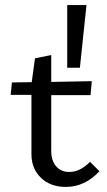

<svg xmlns="http://www.w3.org/2000/svg" viewBox="-20 -730 422 757"><path d="M372 -55Q315 7 239 7Q179 7 141.5 -29Q104 -65 104 -122V-356H22L27 -405L105 -406L118 -500L182 -513V-407L342 -410L337 -355H182V-136Q182 -96 201.5 -74Q221 -52 253 -52Q296 -52 335 -92ZM245 -463V-710H321L295 -463Z"/></svg>

Font: Ysabeau Medium
Style: Regular
Weight: 500
Designer: Christian Thalmann (Catharsis Fonts)
Version: Version 0.003